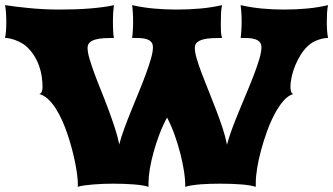

<svg xmlns="http://www.w3.org/2000/svg" viewBox="-21 -723 1290 743"><path d="M279.8 0Q280.3 -2.9 280.3 -4.9Q280.3 -6.8 280.3 -10.7Q280.3 -24.9 277.6 -46.4Q274.9 -67.9 269.8 -93.5Q264.6 -119.1 257.1 -147.7Q249.5 -176.3 240 -204.3Q230.5 -232.4 218.8 -258.3Q207 -284.2 193.4 -305.2Q179.7 -326.2 164.1 -340.3Q148.4 -354.5 131.3 -358.9Q138.2 -361.3 140.9 -368.4Q143.6 -375.5 143.6 -385.7Q143.6 -404.8 140.6 -426Q137.7 -447.3 130.1 -468.5Q122.6 -489.7 109.9 -509.5Q97.2 -529.3 77.6 -546.4Q71.8 -551.3 62.3 -556.6Q52.7 -562 41.7 -566.4Q30.8 -570.8 19.5 -573.5Q8.3 -576.2 -1.5 -576.2Q1 -587.9 2.2 -603.3Q3.4 -618.7 3.4 -636.2Q3.4 -655.3 2.2 -673.1Q1 -690.9 -1.5 -703.1Q16.6 -700.2 40.8 -697.3Q64.9 -694.3 92.3 -691.7Q119.6 -689 149.2 -687.5Q178.7 -686 208.5 -686Q239.3 -686 269.3 -687Q299.3 -688 326.7 -690.2Q354 -692.4 377.7 -695.6Q401.4 -698.7 419.9 -703.1Q418.5 -694.8 417.2 -677Q416 -659.2 416 -637.2Q416 -628.4 416.3 -618.7Q416.5 -608.9 417 -600.3Q417.5 -591.8 418.2 -585.4Q418.9 -579.1 419.9 -576.2Q399.9 -576.2 381.6 -575.2Q363.3 -574.2 349.1 -570.3Q335 -566.4 326.4 -558.8Q317.9 -551.3 317.9 -537.6Q317.9 -521 325.4 -495.4Q333 -469.7 344.5 -438.5Q356 -407.2 370.4 -371.8Q384.8 -336.4 398.2 -300.3Q411.6 -264.2 423.1 -229.2Q434.6 -194.3 440.4 -164.1Q447.3 -190.9 459.5 -224.4Q471.7 -257.8 486.3 -293.7Q501 -329.6 515.9 -366Q530.8 -402.3 543 -435.3Q555.2 -468.3 563 -495.4Q570.8 -522.5 570.8 -540Q570.8 -553.7 563.7 -561Q556.6 -568.4 545.4 -571.8Q534.2 -575.2 519.8 -575.7Q505.4 -576.2 490.2 -576.2Q490.7 -579.1 491.5 -585.7Q492.2 -592.3 492.7 -600.6Q493.2 -608.9 493.7 -618.4Q494.1 -627.9 494.1 -637.2Q494.1 -659.2 492.9 -677Q491.7 -694.8 490.2 -703.1Q531.7 -693.8 575 -689.9Q618.2 -686 662.6 -686Q709.5 -686 753.2 -689.9Q796.9 -693.8 838.4 -703.1Q835 -689 834.2 -668.2Q833.5 -647.5 833.5 -625.5Q833.5 -611.3 834.2 -598.6Q835 -585.9 838.4 -576.2Q817.4 -576.2 798.3 -575.2Q779.3 -574.2 764.6 -570.3Q750 -566.4 741.5 -558.8Q732.9 -551.3 732.9 -537.6Q732.9 -521 740.5 -495.4Q748 -469.7 760 -438.2Q772 -406.7 786.4 -371.1Q800.8 -335.4 814.7 -299.3Q828.6 -263.2 840.1 -228.3Q851.6 -193.4 857.4 -163.1Q864.3 -189.9 876.7 -223.6Q889.2 -257.3 904.1 -293.2Q918.9 -329.1 934.3 -365.7Q949.7 -402.3 962.2 -435.1Q974.6 -467.8 982.7 -495.1Q990.7 -522.5 990.7 -540Q990.7 -553.7 983.4 -561Q976.1 -568.4 964.6 -571.8Q953.1 -575.2 938.7 -575.7Q924.3 -576.2 910.2 -576.2Q910.6 -579.1 911.4 -585.7Q912.1 -592.3 912.6 -600.6Q913.1 -608.9 913.6 -618.4Q914.1 -627.9 914.1 -637.2Q914.1 -659.2 912.8 -677Q911.6 -694.8 910.2 -703.1Q951.2 -693.8 992.9 -689.9Q1034.7 -686 1077.6 -686Q1123.5 -686 1166.3 -689.9Q1209 -693.8 1248.5 -703.1Q1245.6 -690.9 1244.6 -673.1Q1243.7 -655.3 1243.7 -636.2Q1243.7 -618.7 1244.9 -603.3Q1246.1 -587.9 1248.5 -576.2Q1241.7 -576.2 1231.7 -574.5Q1221.7 -572.8 1211.2 -569.1Q1200.7 -565.4 1190.2 -559.8Q1179.7 -554.2 1171.4 -545.9Q1155.8 -531.7 1143.3 -512Q1130.9 -492.2 1121.8 -470.5Q1112.8 -448.7 1107.9 -426.8Q1103 -404.8 1103 -385.7Q1103 -377.4 1105.5 -369.1Q1107.9 -360.8 1113.8 -358.9Q1094.7 -354 1076.4 -333.3Q1058.1 -312.5 1042 -282.2Q1025.9 -252 1012.5 -215.1Q999 -178.2 989.3 -141.8Q979.5 -105.5 974.1 -72.3Q968.8 -39.1 968.8 -15.6V0Q949.7 -6.3 913.1 -9.3Q876.5 -12.2 832.5 -12.2Q814 -12.2 794.2 -11.7Q774.4 -11.2 756.1 -9.8Q737.8 -8.3 721.9 -5.9Q706.1 -3.4 695.3 0Q695.8 -2.9 695.8 -4.9Q695.8 -6.8 695.8 -10.7Q695.8 -28.8 691.2 -59.6Q686.5 -90.3 677.5 -126.2Q668.5 -162.1 655.3 -199.5Q642.1 -236.8 625.5 -268.1Q609.4 -238.8 596.2 -204.1Q583 -169.4 573.5 -135Q564 -100.6 558.8 -69.3Q553.7 -38.1 553.7 -15.6V0Q534.7 -6.3 498 -9.3Q461.4 -12.2 417.5 -12.2Q398.9 -12.2 379.2 -11.5Q359.4 -10.7 340.8 -9.3Q322.3 -7.8 306.4 -5.6Q290.5 -3.4 279.8 0Z"/></svg>

Font: Arbutus
Style: Regular
Weight: 400
Designer: Karolina Lach
Foundry: Sorkin Type Co.
Version: Version 1.003